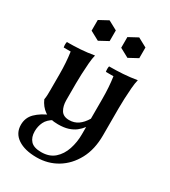

<svg xmlns="http://www.w3.org/2000/svg" viewBox="-217 -790 997 1123"><g transform="rotate(30 282.0 -229.0)"><path d="M226 -5Q168 -5 135 -28Q102 -51 84 -92Q87 -107 87.5 -124.5Q88 -142 88 -157V-264Q88 -343 78 -411H31Q27 -430 31 -448Q78 -448 122.5 -451Q167 -454 213 -462Q207 -439 204 -402.5Q201 -366 199.5 -328.5Q198 -291 198 -264V-152Q198 -113 214 -86Q230 -59 270 -59Q304 -59 330 -77Q356 -95 377 -130V-74Q362 -54 342 -38.5Q322 -23 294 -14Q266 -5 226 -5ZM316 -448Q363 -448 409 -451Q455 -454 502 -462Q496 -439 493 -402.5Q490 -366 488.5 -328.5Q487 -291 487 -264V-81Q487 14 450 82.5Q413 151 351.5 188Q290 225 214 225Q134 225 87 193.5Q40 162 40 105Q40 57 73 24.5Q106 -8 163 -32L194 -15Q157 6 143 35Q129 64 129 98Q129 138 150.5 161.5Q172 185 222 185Q277 185 311 155Q345 125 361 77Q377 29 377 -24V-264Q377 -343 367 -411H316Q312 -430 316 -448ZM184 -683 245 -650V-578L184 -545L123 -578V-650ZM384 -683 445 -650V-578L384 -545L323 -578V-650Z"/></g></svg>

Font: Poltawski Nowy Medium
Style: Regular
Weight: 500
Version: Version 1.001;gftools[0.9.25]